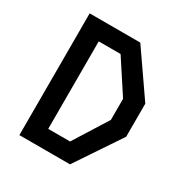

<svg xmlns="http://www.w3.org/2000/svg" viewBox="-168 -863 957 997"><g transform="rotate(30 310.0 -365.0)"><path d="M85 0H388.5L569.5 -270V-468.5L388.5 -730H85ZM198.5 -103V-627.5H329.5L457 -432.5V-306L329.5 -103Z"/></g></svg>

Font: Monaspace Krypton Medium
Style: Regular
Weight: 500
Designer: Riley Cran & the Lettermatic Team
Foundry: Lettermatic
Version: Version 1.101 (Monaspace Krypton)